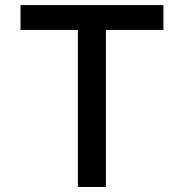

<svg xmlns="http://www.w3.org/2000/svg" viewBox="-20 -743 731 763"><path d="M400.9 0H289.6V-624H61.5V-722.7H629.4V-624H400.9Z"/></svg>

Font: Giphurs Medium
Style: Regular
Weight: 500
Version: Version 0.920; ttfautohint (v1.8.4.7-5d5b)